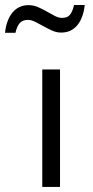

<svg xmlns="http://www.w3.org/2000/svg" viewBox="-92 -735 365 755"><path d="M144 0H74.2V-461.9H144ZM148.4 -606.9Q130.4 -606.9 113 -614.7Q95.7 -622.6 79.1 -631.8Q62.5 -641.1 47.1 -648.9Q31.7 -656.7 17.6 -656.7Q-3.4 -656.7 -14.4 -644.3Q-25.4 -631.8 -31.2 -606H-72.3Q-66.9 -656.7 -42.7 -685.8Q-18.6 -714.8 20 -714.8Q39.6 -714.8 57.6 -707Q75.7 -699.2 92 -689.7Q108.4 -680.2 123.5 -672.4Q138.7 -664.6 152.3 -664.6Q172.9 -664.6 183.1 -677Q193.4 -689.5 199.2 -715.3H241.2Q235.8 -664.6 211.9 -635.7Q188 -606.9 148.4 -606.9Z"/></svg>

Font: XL-Viking
Style: Regular
Weight: 400
Foundry: Ascender Corporation
Version: Version 1.10 March 23, 2015